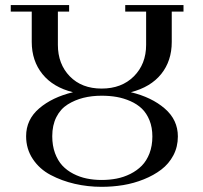

<svg xmlns="http://www.w3.org/2000/svg" viewBox="-20 -722 793 750"><path d="M22 -676.8V-702.1H250V-676.8H206.1V-546.9Q206.1 -471.7 252.7 -423.8Q299.3 -376 377 -376Q455.1 -376 502.9 -423.8Q550.8 -471.7 550.8 -546.9V-676.8H469.2V-702.1H696.8V-676.8H650.9V-558.1Q650.9 -484.4 609.9 -433.1Q568.8 -381.8 491.2 -361.8Q572.3 -342.3 623.5 -298.1Q674.8 -253.9 674.8 -189Q674.8 -148.4 657.2 -115.2Q639.6 -82 610.1 -59.6Q580.6 -37.1 541.7 -21.5Q502.9 -5.9 461.4 1Q419.9 7.8 377 7.8Q322.8 7.8 272 -3.9Q221.2 -15.6 177.7 -38.6Q134.3 -61.5 108.2 -100.8Q82 -140.1 82 -189.9Q82 -254.9 133.1 -298.6Q184.1 -342.3 265.1 -361.8Q187.5 -380.9 145.8 -432.6Q104 -484.4 104 -558.1V-676.8ZM184.1 -189.9Q184.1 -153.3 194.8 -124Q205.6 -94.7 223.4 -75.4Q241.2 -56.2 266.4 -43.2Q291.5 -30.3 318.8 -24.7Q346.2 -19 377 -19Q407.7 -19 435.5 -24.4Q463.4 -29.8 489.3 -42.7Q515.1 -55.7 533.9 -74.7Q552.7 -93.8 564 -123Q575.2 -152.3 575.2 -189Q575.2 -224.1 564 -252Q552.7 -279.8 534.2 -297.6Q515.6 -315.4 489.5 -326.9Q463.4 -338.4 435.8 -343.3Q408.2 -348.1 377 -348.1Q338.4 -348.1 305.4 -339.8Q272.5 -331.5 244.4 -314Q216.3 -296.4 200.2 -264.6Q184.1 -232.9 184.1 -189.9Z"/></svg>

Font: Dehuti
Style: Bold
Weight: 700
Version: Version 1.2